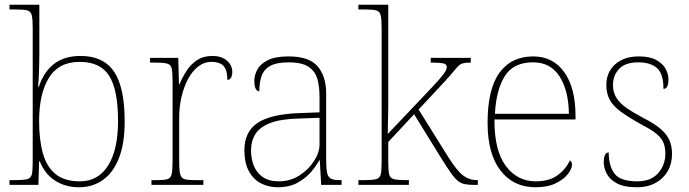

<svg xmlns="http://www.w3.org/2000/svg" viewBox="-20 -780 2907 810"><path d="M313 10Q256 10 212.5 -18Q169 -46 148 -99H145L142 0H20V-20H41Q78 -20 94 -24Q110 -28 114 -43.5Q118 -59 118 -94V-662Q118 -699 114 -715.5Q110 -732 95.5 -736Q81 -740 51 -740H20V-760H146V-560Q146 -541 145.5 -515.5Q145 -490 144 -463.5Q143 -437 141 -414H144Q164 -476 207.5 -510Q251 -544 320 -544Q416 -544 461 -478Q506 -412 506 -267Q506 -175 482 -113.5Q458 -52 414.5 -21Q371 10 313 10ZM317 -15Q394 -15 436 -81.5Q478 -148 478 -270Q478 -400 441 -459.5Q404 -519 316 -519Q228 -519 186.5 -452Q145 -385 145 -269Q145 -190 161 -133Q177 -76 214.5 -45.5Q252 -15 317 -15Z M619 0V-20H641Q671 -20 685.5 -24Q700 -28 704 -44.5Q708 -61 708 -98V-442Q708 -477 704 -492.5Q700 -508 684 -512Q668 -516 631 -516H613V-536H732L735 -424H737Q749 -453 766.5 -480.5Q784 -508 811 -526Q838 -544 876 -544Q914 -544 937 -524.5Q960 -505 960 -476Q960 -463 955 -453Q950 -443 939 -443Q939 -472 931.5 -488.5Q924 -505 909 -512Q894 -519 871 -519Q842 -519 817 -500Q792 -481 774 -448Q756 -415 746 -372.5Q736 -330 736 -284V-98Q736 -61 740.5 -44.5Q745 -28 759 -24Q773 -20 803 -20H838V0Z M1152 10Q1113 10 1081 -6.5Q1049 -23 1030 -58Q1011 -93 1011 -146Q1011 -225 1067.5 -262Q1124 -299 1245 -303L1328 -306V-371Q1328 -414 1319 -446.5Q1310 -479 1282 -498Q1254 -517 1197 -517Q1148 -517 1121 -502.5Q1094 -488 1084 -460.5Q1074 -433 1074 -395Q1064 -395 1058.5 -406Q1053 -417 1053 -441Q1053 -462 1065 -485.5Q1077 -509 1108.5 -525.5Q1140 -542 1197 -542Q1285 -542 1320.5 -499.5Q1356 -457 1356 -386V-110Q1356 -73 1359.5 -53.5Q1363 -34 1375 -27Q1387 -20 1414 -20H1421V0H1335L1329 -104H1327Q1316 -83 1293.5 -56Q1271 -29 1236 -9.5Q1201 10 1152 10ZM1156 -15Q1205 -15 1243.5 -40Q1282 -65 1305 -101Q1328 -137 1328 -170V-283L1242 -280Q1164 -278 1120 -261Q1076 -244 1057.5 -214.5Q1039 -185 1039 -145Q1039 -111 1050.5 -81.5Q1062 -52 1088 -33.5Q1114 -15 1156 -15Z M1492 0V-20H1513Q1550 -20 1566 -24Q1582 -28 1586 -43.5Q1590 -59 1590 -94V-662Q1590 -699 1586 -715.5Q1582 -732 1567.5 -736Q1553 -740 1523 -740H1492V-760H1618V-374Q1618 -355 1618 -335.5Q1618 -316 1617.5 -296.5Q1617 -277 1616.5 -256.5Q1616 -236 1616 -215L1766 -373Q1811 -420 1832 -444Q1853 -468 1859 -479Q1865 -490 1865 -497Q1865 -510 1848.5 -513Q1832 -516 1797 -516V-536H1966V-516Q1945 -516 1933.5 -513Q1922 -510 1913.5 -501.5Q1905 -493 1892.5 -477.5Q1880 -462 1857 -437L1746 -318L1872 -116Q1908 -59 1934 -39.5Q1960 -20 1992 -20H1996V0H1982Q1958 0 1941.5 -3Q1925 -6 1911.5 -17Q1898 -28 1882.5 -50Q1867 -72 1843 -110L1727 -298L1618 -181V-94Q1618 -59 1622 -43.5Q1626 -28 1642.5 -24Q1659 -20 1695 -20H1705V0Z M2239 10Q2146 10 2091.5 -60.5Q2037 -131 2037 -262Q2037 -404 2087 -473Q2137 -542 2230 -542Q2313 -542 2360.5 -475.5Q2408 -409 2408 -290V-276H2066Q2065 -146 2113.5 -80.5Q2162 -15 2240 -15Q2297 -15 2332 -40.5Q2367 -66 2384 -103Q2389 -100 2391 -96Q2393 -92 2393 -85Q2393 -68 2375.5 -45.5Q2358 -23 2324 -6.5Q2290 10 2239 10ZM2380 -300Q2379 -397 2341 -457Q2303 -517 2229 -517Q2145 -517 2109 -458Q2073 -399 2068 -300Z M2668 10Q2612 10 2581.5 -7Q2551 -24 2539 -48.5Q2527 -73 2527 -95Q2527 -109 2529.5 -118.5Q2532 -128 2536.5 -132.5Q2541 -137 2548 -137Q2548 -80 2572.5 -47.5Q2597 -15 2668 -15Q2727 -15 2757 -50Q2787 -85 2787 -132Q2787 -156 2780 -175.5Q2773 -195 2752.5 -213Q2732 -231 2691 -252Q2633 -284 2599.5 -308.5Q2566 -333 2552 -359.5Q2538 -386 2538 -422Q2538 -475 2575 -508.5Q2612 -542 2676 -542Q2721 -542 2748.5 -527Q2776 -512 2788 -489.5Q2800 -467 2800 -445Q2800 -426 2795 -415.5Q2790 -405 2779 -405Q2779 -470 2751 -493.5Q2723 -517 2673 -517Q2618 -517 2592 -489.5Q2566 -462 2566 -421Q2566 -390 2581 -366.5Q2596 -343 2624.5 -323.5Q2653 -304 2693 -283Q2744 -257 2770 -233.5Q2796 -210 2805.5 -185.5Q2815 -161 2815 -131Q2815 -68 2774 -29Q2733 10 2668 10Z"/></svg>

Font: Noto Serif Bengali Thin
Style: Regular
Weight: 250
Version: Version 2.003